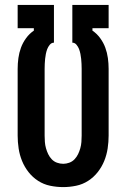

<svg xmlns="http://www.w3.org/2000/svg" viewBox="-20 -755 515 783"><path d="M238 8Q211 8 184.5 2.5Q158 -3 135.5 -17.5Q113 -32 96.5 -53Q80 -74 70 -98.5Q60 -123 56 -149.5Q52 -176 52 -202V-474Q52 -496 55 -518Q58 -540 65.5 -560.5Q73 -581 86.5 -599.5Q100 -618 118 -630V-640H52V-735H200V-581Q190 -581 183 -572.5Q176 -564 172.5 -554.5Q169 -545 167 -535Q165 -525 164 -515Q163 -505 162.5 -494.5Q162 -484 162 -474V-202Q162 -189 163 -176Q164 -163 167.5 -150.5Q171 -138 176.5 -126.5Q182 -115 191 -105.5Q200 -96 212.5 -91.5Q225 -87 238 -87Q250 -87 262.5 -91.5Q275 -96 284 -105.5Q293 -115 298.5 -126.5Q304 -138 307.5 -150.5Q311 -163 312 -176Q313 -189 313 -202V-474Q313 -484 312.5 -494.5Q312 -505 311 -515Q310 -525 308 -535Q306 -545 302.5 -554.5Q299 -564 292 -572.5Q285 -581 275 -581V-735H423V-640H357V-630Q375 -618 388.5 -599.5Q402 -581 409.5 -560.5Q417 -540 420 -518Q423 -496 423 -474V-202Q423 -176 419 -149.5Q415 -123 405 -98.5Q395 -74 378.5 -53Q362 -32 339.5 -17.5Q317 -3 290.5 2.5Q264 8 238 8Z"/></svg>

Font: Iosevka QP
Style: Bold
Weight: 700
Designer: Belleve Invis
Foundry: Belleve Invis
Version: Version 20.0.0; ttfautohint (v1.8.4)